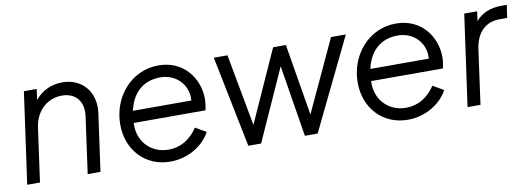

<svg xmlns="http://www.w3.org/2000/svg" viewBox="-49 -823 3050 1110"><g transform="rotate(-10 1475.5 -268.0)"><path d="M40 0H115L159 -317C173 -413 242 -473 326 -473C406 -473 453 -418 441 -331L395 0H470L517 -336C534 -460 457 -548 342 -548C278 -548 220 -521 182 -473L190 -536H115Z M879 12C987 12 1077 -48 1115 -121L1052 -157C1015 -101 959 -58 880 -58C788 -58 708 -125 708 -232V-245H1130C1133 -259 1138 -289 1138 -310C1138 -432 1054 -548 906 -548C747 -548 630 -412 630 -249C630 -97 735 12 879 12ZM716 -315C738 -415 802 -478 905 -478C997 -478 1067 -407 1059 -315Z M1338 0H1413L1602 -420L1670 0H1745L2005 -536H1918L1723 -116L1653 -536H1578L1388 -114L1310 -536H1230Z M2273 12C2381 12 2471 -48 2509 -121L2446 -157C2409 -101 2353 -58 2274 -58C2182 -58 2102 -125 2102 -232V-245H2524C2527 -259 2532 -289 2532 -310C2532 -432 2448 -548 2300 -548C2141 -548 2024 -412 2024 -249C2024 -97 2129 12 2273 12ZM2110 -315C2132 -415 2196 -478 2299 -478C2391 -478 2461 -407 2453 -315Z M2625 0H2701L2745 -320C2759 -418 2816 -468 2893 -468H2940L2951 -543H2917C2853 -543 2802 -520 2768 -480L2776 -536H2700Z"/></g></svg>

Font: Mluvka
Style: Italic
Weight: 400
Italic angle: -8°
Designer: Modified by Jiří Krblich, Original typeface by Gumpita Rahayu
Foundry: Gumpita Rahayu & Jiří Krblich
Version: Version 2.000;Glyphs 3.1.1 (3134)